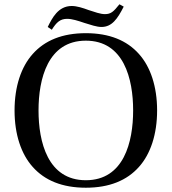

<svg xmlns="http://www.w3.org/2000/svg" viewBox="-20 -862 802 897"><path d="M203 -736 222 -723C244 -758 261 -774 294 -774C316 -774 345 -765 374 -755C403 -746 432 -736 454 -736C503 -736 529 -774 558 -831L538 -842C510 -807 498 -796 470 -796C449 -796 422 -806 394 -815C367 -825 339 -834 315 -834C251 -834 223 -776 203 -736ZM48 -346C48 -234 79 -142 133 -82C189 -19 271 15 381 15C491 15 573 -19 629 -82C683 -142 714 -234 714 -346C714 -458 683 -550 629 -610C573 -673 491 -707 381 -707C271 -707 189 -673 133 -610C79 -550 48 -458 48 -346ZM160 -346C160 -493 203 -672 381 -672C559 -672 602 -493 602 -346C602 -199 559 -20 381 -20C203 -20 160 -199 160 -346Z"/></svg>

Font: Lingua Franca
Style: Regular
Weight: 400
Version: Version 1.19